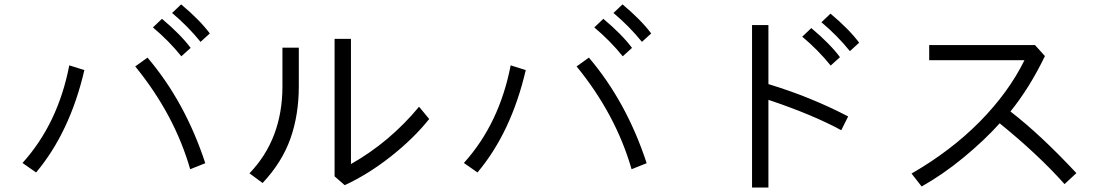

<svg xmlns="http://www.w3.org/2000/svg" viewBox="-20 -843 5040 870"><path d="M82 -104.5Q243.2 -283.2 293.9 -546.9Q316.4 -540 362.3 -525.4Q296.9 -244.1 143.6 -61.5Q123 -76.2 82 -104.5ZM592.8 -542Q606.4 -551.8 648.4 -582Q819.3 -380.9 910.2 -103.5Q887.7 -94.7 841.8 -76.2Q770.5 -324.2 592.8 -542ZM759.8 -784.2Q769.5 -793.9 800.8 -823.2Q885.7 -752 930.7 -691.4Q917 -678.7 888.7 -653.3Q832 -723.6 759.8 -784.2ZM672.9 -718.8Q682.6 -728.5 713.9 -757.8Q798.8 -686.5 843.8 -626Q830.1 -613.3 801.8 -587.9Q745.1 -658.2 672.9 -718.8Z M1110.4 -57.6Q1259.8 -212.9 1259.8 -452.1Q1259.8 -510.7 1259.8 -627Q1278.3 -627 1334 -627Q1334 -583 1334 -452.1Q1334 -322.3 1295.9 -214.8Q1257.8 -107.4 1169.9 -13.7Q1150.4 -28.3 1110.4 -57.6ZM1496.1 -43.9Q1496.1 -199.2 1496.1 -667Q1514.6 -667 1570.3 -667Q1570.3 -525.4 1570.3 -99.6Q1746.1 -199.2 1878.9 -359.4Q1894.5 -340.8 1924.8 -303.7Q1854.5 -215.8 1752 -134.8Q1649.4 -53.7 1542 -3.9Q1526.4 -17.6 1496.1 -43.9Z M2082 -104.5Q2243.2 -283.2 2293.9 -546.9Q2316.4 -540 2362.3 -525.4Q2296.9 -244.1 2143.6 -61.5Q2123 -76.2 2082 -104.5ZM2592.8 -542Q2606.4 -551.8 2648.4 -582Q2819.3 -380.9 2910.2 -103.5Q2887.7 -94.7 2841.8 -76.2Q2770.5 -324.2 2592.8 -542ZM2759.8 -784.2Q2769.5 -793.9 2800.8 -823.2Q2885.7 -752 2930.7 -691.4Q2917 -678.7 2888.7 -653.3Q2832 -723.6 2759.8 -784.2ZM2672.9 -718.8Q2682.6 -728.5 2713.9 -757.8Q2798.8 -686.5 2843.8 -626Q2830.1 -613.3 2801.8 -587.9Q2745.1 -658.2 2672.9 -718.8Z M3387.7 6.8Q3387.7 -176.8 3387.7 -729.5Q3406.2 -729.5 3461.9 -729.5Q3461.9 -663.1 3461.9 -461.9Q3652.3 -404.3 3823.2 -315.4Q3812.5 -294.9 3792 -252.9Q3663.1 -323.2 3461.9 -390.6Q3461.9 -257.8 3461.9 6.8Q3443.4 6.8 3387.7 6.8ZM3702.1 -742.2Q3712.9 -752 3743.2 -781.2Q3828.1 -710 3873 -649.4Q3859.4 -636.7 3831.1 -611.3Q3774.4 -681.6 3702.1 -742.2ZM3615.2 -676.8Q3626 -686.5 3656.2 -715.8Q3741.2 -644.5 3786.1 -584Q3772.5 -571.3 3744.1 -545.9Q3687.5 -616.2 3615.2 -676.8Z M4110.4 -56.6Q4287.1 -158.2 4418.9 -291Q4550.8 -424.8 4622.1 -570.3Q4478.5 -570.3 4190.4 -570.3Q4190.4 -587.9 4190.4 -638.7Q4310.5 -638.7 4669.9 -638.7Q4681.6 -626 4714.8 -588.9Q4645.5 -445.3 4558.6 -337.9Q4695.3 -232.4 4857.4 -58.6Q4839.8 -42 4803.7 -8.8Q4685.5 -141.6 4509.8 -284.2Q4440.4 -207 4345.7 -128.9Q4252 -51.8 4156.2 2Q4140.6 -17.6 4110.4 -56.6Z"/></svg>

Font: Gothic A1
Style: Regular
Weight: 400
Designer: HanYang I&C Co.,Ltd.
Version: Version 2.50